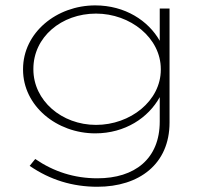

<svg xmlns="http://www.w3.org/2000/svg" viewBox="-20 -536 757 719"><path d="M339.6 -68.3C210.9 -68.3 105 -159.4 105 -276.2V-278.2C105 -397 209.9 -485.1 339.6 -485.1C468.3 -485.1 582.2 -394.1 582.2 -277.2V-275.2C582.2 -158.4 468.3 -68.3 339.6 -68.3ZM614.9 -77.2V-504H578.2V-383.2C535.6 -458.4 448.5 -515.8 336.6 -515.8C192.1 -515.8 66.3 -413.9 66.3 -277.2V-275.2C66.3 -139.6 192.1 -36.6 336.6 -36.6C448.5 -36.6 535.6 -95 578.2 -172.3V-81.2C578.2 59.4 484.2 131.7 344.6 131.7C258.4 131.7 181.2 106.9 111.9 59.4L91.1 85.1C167.3 137.6 251.5 163.4 344.6 163.4C501.1 163.4 614.9 78.6 614.9 -77.2Z"/></svg>

Font: Meinily
Style: Regular
Weight: 500
Designer: Paul Hayes
Foundry: Paul Hayes
Version: Version 1.0; ttfautohint (v1.8.4.7-5d5b)